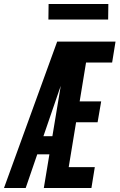

<svg xmlns="http://www.w3.org/2000/svg" viewBox="-53 -944 600 964"><path d="M-33 0 234 -735H527L510 -630H379L347 -435H455L437 -330H329L292 -105H423L406 0H167L195 -169H134L76 0ZM165 -260H210L252 -513Q250 -507 248 -501.5Q246 -496 244 -490ZM190 -846 191 -924H491L490 -846Z"/></svg>

Font: Iosevka SS18 Extrabold
Style: Italic
Weight: 800
Italic angle: -9°
Monospace: yes
Designer: Belleve Invis
Foundry: Belleve Invis
Version: Version 25.1.1; ttfautohint (v1.8.4)